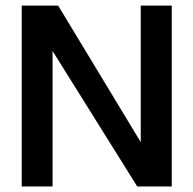

<svg xmlns="http://www.w3.org/2000/svg" viewBox="-20 -670 695 690"><path d="M58.1 0V-649.9H189L485.8 -159.2V-649.9H597.2V0H473.1L168.9 -486.8V0Z"/></svg>

Font: Apfel Grotezk Mittel
Style: Regular
Weight: 500
Designer: Luigi Gorlero
Foundry: © 2023, Luigi Gorlero & Collletttivo
Version: Version 2.000;Glyphs 3.2 (3217)